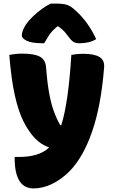

<svg xmlns="http://www.w3.org/2000/svg" viewBox="-20 -854 640 1074"><path d="M105 -554Q173 -554 204 -536.5Q235 -519 238 -476Q244 -394 254.5 -335.5Q265 -277 280.5 -233.5Q296 -190 317 -154H323Q363 -282 379 -547Q396 -550 411 -551.5Q426 -553 448 -553Q508 -553 537.5 -534.5Q567 -516 562 -472Q545 -262 495.5 -118.5Q446 25 369 104Q323 150 271 175Q219 200 168 200Q127 200 101 174Q82 154 72 118.5Q62 83 62 28V24H87Q140 24 182.5 11.5Q225 -1 255 -29Q209 -45 175 -81Q141 -117 112.5 -172.5Q84 -228 63.5 -318Q43 -408 32 -547Q49 -550 65 -552Q81 -554 105 -554ZM264 -834H295Q330 -834 352.5 -827.5Q375 -821 403 -795Q474 -731 518 -635Q498 -623 474.5 -617.5Q451 -612 425 -612Q403 -612 390.5 -620Q378 -628 362 -650Q352 -664 339.5 -678Q327 -692 305 -707H302Q270 -681 254.5 -657Q239 -633 227 -612H221Q157 -612 129.5 -626Q102 -640 102 -656Q102 -667 107.5 -682.5Q113 -698 125 -717Q140 -739 164 -762Q188 -785 215 -804.5Q242 -824 264 -834Z"/></svg>

Font: Recursive Mn Csl St Blk
Style: Regular
Weight: 900
Monospace: yes
Version: Version 1.079;hotconv 1.0.112;makeotfexe 2.5.65598; ttfautoh